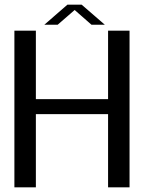

<svg xmlns="http://www.w3.org/2000/svg" viewBox="-20 -807 646 827"><path d="M42 0H134.5V-315.5H445.5V0H538V-675H445.5V-380H134.5V-675H42ZM171 -700.5H228.5L301.5 -764L374 -700.5H431.5L331.5 -787H270.5Z"/></svg>

Font: Anybody
Style: Regular
Weight: 400
Designer: Tyler Finck
Foundry: Etcetera Type Company
Version: Version 1.110